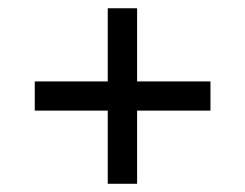

<svg xmlns="http://www.w3.org/2000/svg" viewBox="-20 -592 599 469"><path d="M494.1 -393.1V-321.8H314.9V-143.1H243.2V-321.8H64.9V-393.1H243.2V-571.8H314.9V-393.1Z"/></svg>

Font: Koh Santepheap
Style: Bold
Weight: 700
Designer: Danh Hong
Version: Version 2.002; ttfautohint (v1.8.3)